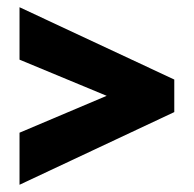

<svg xmlns="http://www.w3.org/2000/svg" viewBox="-20 -626 536 531"><path d="M34 -115V-259L275 -361L34 -461V-606L462 -406V-316Z"/></svg>

Font: Noto Sans Tamil ExtraCondensed Black
Style: Regular
Weight: 900
Width: 2
Designer: Jelle Bosma - Monotype Design Team
Foundry: Monotype Imaging Inc.
Version: Version 2.004; ttfautohint (v1.8.4.7-5d5b)